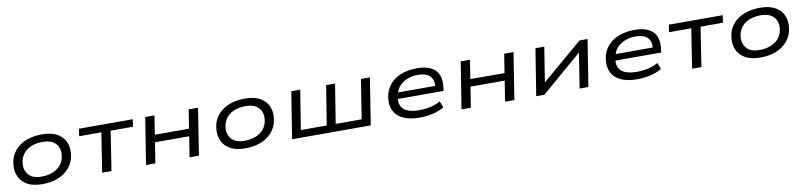

<svg xmlns="http://www.w3.org/2000/svg" viewBox="-4 -1252 8395 2009"><g transform="rotate(-10 4193.5 -248.0)"><path d="M337 9Q233 9 169 -31Q105 -71 82.5 -141Q60 -211 83 -300Q99 -352 131.5 -390.5Q164 -429 208 -454.5Q252 -480 306.5 -492.5Q361 -505 422 -505Q526 -505 590 -465.5Q654 -426 676.5 -357Q699 -288 676 -198Q659 -146 627 -107.5Q595 -69 551 -43Q507 -17 453 -4Q399 9 337 9ZM342 -70Q400 -70 447.5 -86Q495 -102 530 -133.5Q565 -165 581 -215Q606 -307 562 -366.5Q518 -426 415 -426Q360 -426 311.5 -411Q263 -396 229 -364Q195 -332 178 -283Q154 -190 197 -130Q240 -70 342 -70Z M973 0 1038 -418H802L814 -496H1386L1374 -418H1137L1072 0Z M1439 0 1518 -496H1616L1585 -296H1948L1980 -496H2079L2001 0H1902L1936 -218H1573L1538 0Z M2493 9Q2389 9 2325 -31Q2261 -71 2238.5 -141Q2216 -211 2239 -300Q2255 -352 2287.5 -390.5Q2320 -429 2364 -454.5Q2408 -480 2462.5 -492.5Q2517 -505 2578 -505Q2682 -505 2746 -465.5Q2810 -426 2832.5 -357Q2855 -288 2832 -198Q2815 -146 2783 -107.5Q2751 -69 2707 -43Q2663 -17 2609 -4Q2555 9 2493 9ZM2498 -70Q2556 -70 2603.5 -86Q2651 -102 2686 -133.5Q2721 -165 2737 -215Q2762 -307 2718 -366.5Q2674 -426 2571 -426Q2516 -426 2467.5 -411Q2419 -396 2385 -364Q2351 -332 2334 -283Q2310 -190 2353 -130Q2396 -70 2498 -70Z M2991 0 3070 -496H3165L3098 -79H3373L3440 -496H3535L3468 -79H3744L3810 -496H3905L3827 0Z M4346 9Q4233 9 4162.5 -28Q4092 -65 4067 -133.5Q4042 -202 4065 -296Q4087 -366 4135.5 -412.5Q4184 -459 4254 -482Q4324 -505 4409 -505Q4490 -505 4547 -479Q4604 -453 4630 -398.5Q4656 -344 4644 -255L4640 -223H4128L4139 -290H4588L4559 -267Q4569 -327 4552 -364Q4535 -401 4496.5 -418Q4458 -435 4402 -435Q4344 -435 4291.5 -415Q4239 -395 4204 -354.5Q4169 -314 4157 -251V-249Q4146 -188 4165 -148Q4184 -108 4232.5 -88Q4281 -68 4358 -68Q4416 -68 4473.5 -80.5Q4531 -93 4581 -122L4607 -55Q4558 -23 4487.5 -7Q4417 9 4346 9Z M4791 0 4870 -496H4968L4937 -296H5300L5332 -496H5431L5353 0H5254L5288 -218H4925L4890 0Z M5585 0 5664 -496H5758L5698 -120H5692L6132 -496H6218L6139 0H6046L6105 -377H6110L5671 0Z M6658 9Q6545 9 6474.5 -28Q6404 -65 6379 -133.5Q6354 -202 6377 -296Q6399 -366 6447.5 -412.5Q6496 -459 6566 -482Q6636 -505 6721 -505Q6802 -505 6859 -479Q6916 -453 6942 -398.5Q6968 -344 6956 -255L6952 -223H6440L6451 -290H6900L6871 -267Q6881 -327 6864 -364Q6847 -401 6808.5 -418Q6770 -435 6714 -435Q6656 -435 6603.5 -415Q6551 -395 6516 -354.5Q6481 -314 6469 -251V-249Q6458 -188 6477 -148Q6496 -108 6544.5 -88Q6593 -68 6670 -68Q6728 -68 6785.5 -80.5Q6843 -93 6893 -122L6919 -55Q6870 -23 6799.5 -7Q6729 9 6658 9Z M7241 0 7306 -418H7070L7082 -496H7654L7642 -418H7405L7340 0Z M7966 9Q7862 9 7798 -31Q7734 -71 7711.5 -141Q7689 -211 7712 -300Q7728 -352 7760.5 -390.5Q7793 -429 7837 -454.5Q7881 -480 7935.5 -492.5Q7990 -505 8051 -505Q8155 -505 8219 -465.5Q8283 -426 8305.5 -357Q8328 -288 8305 -198Q8288 -146 8256 -107.5Q8224 -69 8180 -43Q8136 -17 8082 -4Q8028 9 7966 9ZM7971 -70Q8029 -70 8076.5 -86Q8124 -102 8159 -133.5Q8194 -165 8210 -215Q8235 -307 8191 -366.5Q8147 -426 8044 -426Q7989 -426 7940.5 -411Q7892 -396 7858 -364Q7824 -332 7807 -283Q7783 -190 7826 -130Q7869 -70 7971 -70Z"/></g></svg>

Font: Nunito Sans 7pt Expanded
Style: Italic
Weight: 400
Width: 7
Italic angle: -9°
Designer: Vernon Adams
Foundry: Vernon Adams
Version: Version 3.101;gftools[0.9.27]